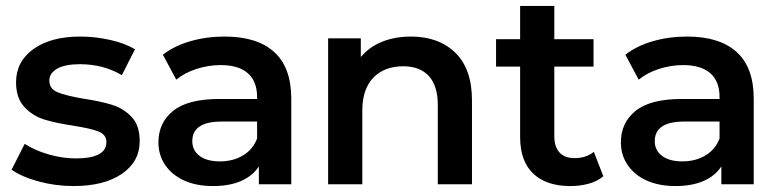

<svg xmlns="http://www.w3.org/2000/svg" viewBox="-20 -620 2605 646"><path d="M19 -49 63 -136Q97 -114 143.5 -100.5Q190 -87 235 -87Q338 -87 338 -142Q338 -167 311.5 -177.5Q285 -188 227 -197Q167 -206 128.5 -218Q90 -230 62 -260Q34 -290 34 -343Q34 -413 92.5 -455Q151 -497 250 -497Q301 -497 351.5 -485.5Q402 -474 434 -454L390 -367Q328 -404 249 -404Q199 -404 172.5 -389Q146 -374 146 -349Q146 -321 174 -309.5Q202 -298 261 -288Q320 -279 358 -267Q396 -255 423 -226.5Q450 -198 450 -145Q450 -76 390 -35Q330 6 227 6Q167 6 110 -9.5Q53 -25 19 -49Z M960 -288V0H851V-60Q830 -28 791 -11Q752 6 696.5 6Q641 6 600 -12.5Q559 -31 536 -64.5Q513 -98 513 -141Q513 -207 562.5 -247Q612 -287 718 -287H845V-294Q845 -346 814 -373.5Q783 -401 722 -401Q681 -401 641 -388Q601 -375 573 -352L528 -436Q567 -466 621 -481.5Q675 -497 736 -497Q845 -497 902.5 -445Q960 -393 960 -288ZM845 -154V-211H726Q627 -211 627 -145Q627 -114 651.5 -95.5Q676 -77 720 -77Q764 -77 797.5 -97Q831 -117 845 -154Z M1568 -282V0H1453V-267Q1453 -331 1423 -364Q1393 -397 1337 -397Q1273 -397 1236 -358.5Q1199 -320 1199 -248V0H1084V-491H1194V-428Q1222 -462 1265.5 -479.5Q1309 -497 1363 -497Q1456 -497 1512 -442.5Q1568 -388 1568 -282Z M2010 -27Q1990 -10 1961 -2Q1932 6 1899 6Q1818 6 1774 -36Q1730 -78 1730 -159V-396H1649V-488H1730V-600H1845V-488H1977V-396H1845V-162Q1845 -126 1862.5 -107Q1880 -88 1913 -88Q1952 -88 1978 -109Z M2516 -288V0H2407V-60Q2386 -28 2347 -11Q2308 6 2252.5 6Q2197 6 2156 -12.5Q2115 -31 2092 -64.5Q2069 -98 2069 -141Q2069 -207 2118.5 -247Q2168 -287 2274 -287H2401V-294Q2401 -346 2370 -373.5Q2339 -401 2278 -401Q2237 -401 2197 -388Q2157 -375 2129 -352L2084 -436Q2123 -466 2177 -481.5Q2231 -497 2292 -497Q2401 -497 2458.5 -445Q2516 -393 2516 -288ZM2401 -154V-211H2282Q2183 -211 2183 -145Q2183 -114 2207.5 -95.5Q2232 -77 2276 -77Q2320 -77 2353.5 -97Q2387 -117 2401 -154Z"/></svg>

Font: Montserrat Ace
Style: Bold
Weight: 600
Designer: Julieta Ulanovsky
Foundry: Julieta Ulanovsky
Version: Version 1